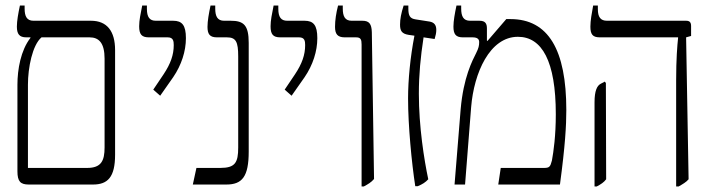

<svg xmlns="http://www.w3.org/2000/svg" viewBox="-20 -667 2577 694"><path d="M84 0H316C369 0 396 -26 396 -108V-486C396 -554 367 -592 309 -592H101C77 -592 69 -608 69 -636V-647H52C46 -619 41 -591 41 -571C41 -544 50 -532 75 -532H90V-530C55 -485 43 -416 43 -361V-48C43 -11 54 0 84 0ZM81 -60V-361C81 -422 97 -504 130 -532H304C338 -532 358 -511 358 -455V-134C358 -86 346 -60 295 -60Z M559 -321 606 -388C636 -432 652 -482 652 -529C652 -576 638 -592 606 -592H543C521 -592 511 -605 511 -635V-647H494C488 -617 483 -593 483 -572C483 -543 492 -532 518 -532H586C606 -532 608 -519 608 -504C608 -469 597 -437 571 -398L534 -343Z M677 0H798C855 0 879 -28 879 -119V-512C879 -576 861 -592 814 -592H790C766 -592 758 -608 758 -636V-647H741C735 -619 730 -591 730 -570C730 -544 738 -532 764 -532H800C833 -532 841 -516 841 -463V-134C841 -79 830 -60 776 -60H690Z M1034 -321 1081 -388C1111 -432 1127 -482 1127 -529C1127 -576 1113 -592 1081 -592H1018C996 -592 986 -605 986 -635V-647H969C963 -617 958 -593 958 -572C958 -543 967 -532 993 -532H1061C1081 -532 1083 -519 1083 -504C1083 -469 1072 -437 1046 -398L1009 -343Z M1287 7H1295C1310 -1 1322 -8 1332 -20L1324 -551C1323 -580 1315 -592 1290 -592H1251C1227 -592 1219 -608 1219 -636V-647H1202C1195 -620 1191 -594 1191 -570C1191 -544 1200 -532 1226 -532H1267C1284 -532 1287 -524 1287 -506Z M1481 6H1490C1507 -1 1518 -8 1528 -19C1513 -90 1494 -209 1494 -328C1494 -397 1500 -460 1511 -532L1551 -526C1555 -539 1557 -549 1557 -559C1557 -577 1549 -586 1533 -589L1482 -597C1462 -600 1456 -610 1456 -636V-647H1439C1430 -619 1426 -598 1426 -578C1426 -556 1432 -545 1457 -541L1478 -538C1463 -461 1455 -378 1455 -311C1455 -213 1468 -78 1481 6Z M1623 0H1661L1683 -280C1693 -403 1750 -534 1852 -534C1939 -534 1989 -446 1989 -254C1989 -176 1981 -120 1975 -87C1969 -64 1966 -60 1946 -60H1790L1781 0H2004C2023 -141 2027 -214 2027 -269C2027 -487 1962 -598 1825 -598H1810L1742 -519L1740 -520V-564C1740 -581 1735 -592 1713 -592H1679C1655 -592 1647 -608 1647 -636V-647H1630C1624 -619 1619 -591 1619 -571C1619 -544 1627 -532 1653 -532H1688C1705 -532 1712 -526 1712 -515C1712 -502 1710 -493 1701 -475C1688 -449 1655 -388 1645 -271Z M2424 7H2433C2447 -1 2461 -9 2469 -19L2460 -532L2478 -537V-573C2478 -587 2472 -592 2460 -592H2174C2151 -592 2141 -605 2141 -634V-647H2124C2119 -620 2114 -592 2114 -571C2114 -543 2122 -532 2148 -532H2431V-530C2428 -502 2424 -453 2424 -377ZM2129 7H2137C2152 -1 2163 -8 2171 -19L2170 -367L2166 -372L2151 -364C2138 -357 2129 -339 2129 -297Z"/></svg>

Font: Noto Serif Hebrew Condensed Light
Style: Regular
Weight: 300
Width: 3
Designer: Monotype Design Team
Foundry: Monotype Imaging Inc.
Version: Version 2.004